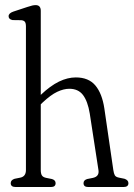

<svg xmlns="http://www.w3.org/2000/svg" viewBox="-20 -750 536 770"><path d="M143.5 -706.5V-369.5Q182 -406 216.5 -422.8Q251 -439.5 284 -439.5Q335.5 -439.5 362.5 -407.2Q389.5 -375 398.5 -315L434.5 -68Q436.5 -54 440.5 -47Q444.5 -40 457.5 -37.5L479.5 -33Q495 -27.5 495 -15.5Q495 0 475.5 0H333.5Q315 0 315 -15.5Q315 -27.5 329.5 -32L352 -36.5Q378.5 -42 375 -67L340 -294.5Q332 -343.5 313 -368.8Q294 -394 258 -394Q235.5 -394 209.5 -381.8Q183.5 -369.5 150.5 -338.5L143.5 -331.5V-68Q143.5 -53.5 148.2 -46.2Q153 -39 166 -36.5L188.5 -32Q203 -27.5 203 -15.5Q203 0 184.5 0H42.5Q23 0 23 -15.5Q23 -28 38.5 -33L61 -37.5Q84 -42 84 -68V-644Q84 -657 79.8 -662.5Q75.5 -668 65.5 -669L30.5 -669.5Q14.5 -672.5 14.5 -685Q14.5 -697 33.5 -703.5L89.5 -722Q103 -726.5 110 -728Q117 -729.5 123 -729.5Q143.5 -729.5 143.5 -706.5Z"/></svg>

Font: Fraunces 144pt SuperSoft Light
Style: Regular
Weight: 300
Version: Version 1.000;[0bf87f6ff]